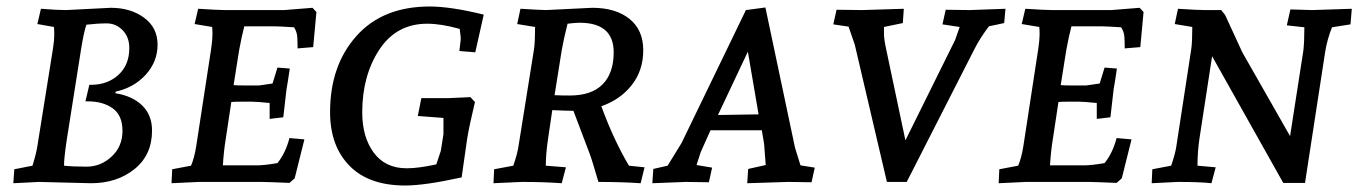

<svg xmlns="http://www.w3.org/2000/svg" viewBox="-20 -560 4181 591"><path d="M183 -529 321 -536Q382 -536 423.5 -505.5Q465 -475 465 -422.5Q465 -370 428.5 -330Q392 -290 336 -278L335 -273Q387 -265 417.5 -235.5Q448 -206 448 -158Q448 -83 394 -39.5Q340 4 260 4Q260 4 100 0L21 4L24 -39L80 -50Q92 -89 95 -110L143 -410Q147 -435 147 -451.5Q147 -468 146 -477L95 -486L106 -533Q156 -529 183 -529ZM177 -50Q203 -47 246.5 -47Q290 -47 323.5 -78Q357 -109 357 -157Q357 -205 327 -226.5Q297 -248 251 -248H243L255 -299H261Q311 -299 344.5 -329.5Q378 -360 378 -412Q378 -446 357.5 -467Q337 -488 308.5 -488Q280 -488 246 -484Q238 -462 229 -405L186 -133Q177 -74 177 -50Z M673 -529H855L942 -536L954 -523L944 -415L896 -411Q896 -431 895 -446.5Q894 -462 885 -476Q837 -479 825 -479H732Q724 -449 716 -405L699 -298Q710 -297 727 -297H778L819 -303L834 -352L872 -349Q865 -301 862 -286L852 -199L810 -194V-243Q770 -247 755 -247H721Q702 -247 692 -246L675 -133Q669 -98 666 -51H770Q794 -51 834 -58Q859 -89 871 -135L917 -131L887 -11L871 3Q800 0 785 0H592L508 4L510 -39L568 -50Q578 -73 584 -110L630 -410Q634 -438 634 -453.5Q634 -469 633 -477L579 -486L590 -533Q653 -529 673 -529Z M1303 -540Q1367 -540 1469 -515L1443 -399L1394 -403L1398 -437Q1399 -443 1395 -471Q1338 -487 1295 -487Q1200 -487 1147.5 -407Q1095 -327 1095 -214Q1095 -138 1130.5 -90Q1166 -42 1232 -42Q1268 -42 1323 -54Q1336 -92 1337 -96L1345 -147V-197L1266 -203L1277 -258H1362L1428 -261L1442 -246Q1424 -171 1418 -133L1401 -14Q1288 11 1227 11Q1115 11 1055.5 -50Q996 -111 996 -215Q996 -358 1077 -449Q1158 -540 1303 -540Z M1660 -529 1803 -536Q1875 -536 1917.5 -502Q1960 -468 1960 -405.5Q1960 -343 1924.5 -298Q1889 -253 1831 -233Q1869 -129 1916 -50L1964 -45L1952 4Q1893 0 1822 0Q1802 -69 1795 -87L1745 -219H1742Q1724 -219 1680 -221L1667 -133Q1660 -85 1660 -50L1722 -45L1709 4Q1655 0 1585 0L1499 4L1501 -39L1560 -50Q1573 -88 1576 -110L1624 -410Q1627 -432 1627 -477L1572 -486L1582 -533Q1630 -530 1660 -529ZM1764 -490Q1751 -490 1727 -487Q1714 -435 1709 -405L1687 -267Q1706 -266 1734 -266Q1801 -266 1835 -300.5Q1869 -335 1869 -399Q1869 -490 1764 -490Z M2488 -44 2478 1Q2432 0 2406 0L2280 4L2283 -40L2337 -52L2332 -117L2325 -159H2167L2137 -92L2124 -52L2172 -44L2162 1Q2119 0 2091 0L1988 4L1991 -40L2035 -50L2078 -120L2276 -529L2336 -537L2427 -106L2444 -51ZM2282 -401 2190 -206 2315 -208Z M2701 -477Q2701 -473 2701 -456.5Q2701 -440 2707 -412L2767 -128L2920 -437L2934 -477L2881 -485L2891 -530Q2937 -529 2965 -529L3075 -533L3071 -489L3024 -479Q2996 -442 2979 -408L2771 0H2710L2611 -423L2592 -478L2545 -485L2555 -530Q2607 -529 2633 -529L2762 -533L2759 -489Z M3219 -529H3401L3488 -536L3500 -523L3490 -415L3442 -411Q3442 -431 3441 -446.5Q3440 -462 3431 -476Q3383 -479 3371 -479H3278Q3270 -449 3262 -405L3245 -298Q3256 -297 3273 -297H3324L3365 -303L3380 -352L3418 -349Q3411 -301 3408 -286L3398 -199L3356 -194V-243Q3316 -247 3301 -247H3267Q3248 -247 3238 -246L3221 -133Q3215 -98 3212 -51H3316Q3340 -51 3380 -58Q3405 -89 3417 -135L3463 -131L3433 -11L3417 3Q3346 0 3331 0H3138L3054 4L3056 -39L3114 -50Q3124 -73 3130 -110L3176 -410Q3180 -438 3180 -453.5Q3180 -469 3179 -477L3125 -486L3136 -533Q3199 -529 3219 -529Z M3689 -529H3739L3751 -514Q3796 -416 3804 -399L3951 -141L3992 -405Q3995 -432 3995 -476L3941 -482L3952 -531L4019 -529L4141 -533L4137 -485L4080 -476Q4065 -438 4059 -400L3997 3H3930L3711 -387L3672 -133Q3666 -92 3666 -50L3722 -45L3709 4Q3675 0 3605 0L3525 4L3527 -39L3585 -50Q3598 -88 3601 -110L3647 -410Q3650 -432 3650 -477L3596 -486L3606 -533Q3666 -529 3689 -529Z"/></svg>

Font: Andada SC
Style: Italic
Weight: 400
Italic angle: -8.29999°
Designer: Carolina Giovagnoli
Foundry: Carolina Giovagnoli
Version: Version 1.003